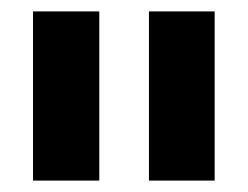

<svg xmlns="http://www.w3.org/2000/svg" viewBox="-20 -710 436 338"><path d="M38.1 -689.9H154.8V-392.1H38.1ZM242.2 -689.9H357.9V-392.1H242.2Z"/></svg>

Font: D-DIN Exp
Style: DINExp-Bold
Weight: 700
Width: 7
Designer: Charles Nix
Foundry: Datto Inc.
Version: Version 1.00